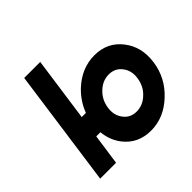

<svg xmlns="http://www.w3.org/2000/svg" viewBox="-173 -882 1076 1076"><g transform="rotate(-45 365.0 -344.0)"><path d="M152 -700 54 0H180L206 -183H239Q245 -116 284 -65Q344 12 446 12Q548 12 630 -65Q712 -141 727 -250Q742 -359 682 -435Q622 -512 520 -512Q418 -512 336 -435Q283 -384 258 -317H225L279 -700ZM501 -379Q551 -379 579 -341Q608 -304 600 -250Q596 -223 585 -200.5Q574 -178 554 -159Q515 -121 465 -121Q415 -121 387 -159Q358 -197 366 -250Q374 -305 412 -341Q451 -379 501 -379Z"/></g></svg>

Font: Unageo
Style: Bold-Italic
Weight: 700
Designer: Richard Sepsi
Foundry: Richard Sepsi
Version: Version 2.000